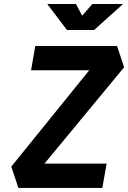

<svg xmlns="http://www.w3.org/2000/svg" viewBox="-20 -918 626 938"><path d="M69.8 0H480L501 -118.7H197.3L586.4 -589.4L551.8 -693.4H152.3L131.8 -574.7H416L35.2 -104ZM307.1 -771.5H439.9L581.1 -898.4H431.2L381.3 -841.3L351.1 -898.4H210.9Z"/></svg>

Font: Cascadia Mono NF
Style: Bold Italic
Weight: 700
Italic angle: -10°
Monospace: yes
Designer: Aaron Bell
Foundry: Saja Typeworks
Version: Version 2404.023